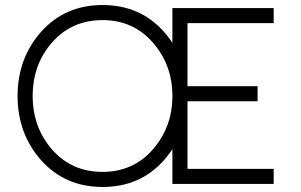

<svg xmlns="http://www.w3.org/2000/svg" viewBox="-20 -732 1198 764"><path d="M388 -652Q509 -652 587 -564Q626 -520 646 -466.5Q666 -413 666 -350Q666 -226 587 -136Q509 -48 388 -48Q266 -48 188 -136Q110 -225 110 -350Q110 -413 129.5 -466.5Q149 -520 188 -564Q266 -652 388 -652ZM388 -712Q240 -712 145 -607Q50 -501 50 -350Q50 -199 145 -93Q240 12 388 12Q537 12 631 -93Q726 -199 726 -350Q726 -501 631 -607Q537 -712 388 -712ZM666 0H1069V-60H726V-329H1005V-389H726V-640H1069V-700H666Z"/></svg>

Font: Unageo
Style: Light
Weight: 300
Designer: Richard Sepsi
Foundry: Richard Sepsi
Version: Version 2.000